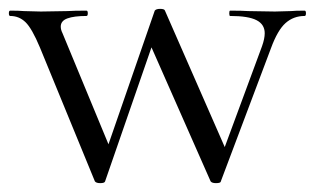

<svg xmlns="http://www.w3.org/2000/svg" viewBox="-23 -410 712 433"><path d="M0 -374Q-3 -374 -3 -380Q-3 -386 0 -386Q20 -386 31 -385L69 -384L129 -385Q144 -386 172 -386Q175 -386 175 -380Q175 -374 172 -374Q144 -374 129 -368.5Q114 -363 114 -350Q114 -343 118 -335L231 -62L201 -25L326 -386Q329 -390 338 -390Q348 -390 349 -386L491 -62L463 -22L568 -306Q574 -323 574 -335Q574 -355 555.5 -364.5Q537 -374 496 -374Q494 -374 494 -380Q494 -386 496 -386Q523 -386 537 -385L597 -384L633 -385Q643 -386 664 -386Q667 -386 667 -380Q667 -374 664 -374Q639 -374 621 -358Q603 -342 588 -301L475 -1Q475 3 464 3Q455 3 452 -1L309 -325L339 -362L214 -1Q213 3 203 3Q194 3 191 -1L67 -303Q49 -346 34.5 -360Q20 -374 0 -374Z"/></svg>

Font: Cormorant Infant
Style: Regular
Weight: 400
Designer: Christian Thalmann (Catharsis Fonts)
Foundry: Catharsis Fonts
Version: Version 4.000